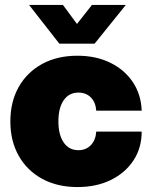

<svg xmlns="http://www.w3.org/2000/svg" viewBox="-20 -756 623 788"><path d="M297.9 11.7Q215.3 11.7 153.3 -22Q91.3 -55.7 56.9 -116.5Q22.5 -177.2 22.5 -257.8Q22.5 -338.4 56.9 -399.2Q91.3 -460 153.3 -493.7Q215.3 -527.3 297.9 -527.3Q373.5 -527.3 432.1 -498.8Q490.7 -470.2 524.9 -419.4Q559.1 -368.7 561.5 -301.8H375Q372.6 -336.4 352.8 -356.2Q333 -376 301.8 -376Q263.2 -376 241.5 -344.7Q219.7 -313.5 219.7 -257.8Q219.7 -202.6 241.5 -171.1Q263.2 -139.6 301.8 -139.6Q333 -139.6 352.8 -160.2Q372.6 -180.7 375 -215.8H561.5Q561.5 -148.9 527.8 -97.7Q494.1 -46.4 434.8 -17.3Q375.5 11.7 297.9 11.7ZM238.3 -735.8 295.9 -657.7 357.4 -735.8H496.1V-735.4L368.2 -576.7H223.6L99.6 -735.4V-735.8Z"/></svg>

Font: Inter Display Black
Style: Regular
Weight: 900
Designer: Rasmus Andersson
Foundry: rsms
Version: Version 4.000;git-a52131595